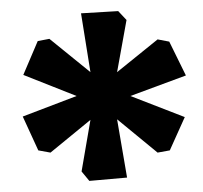

<svg xmlns="http://www.w3.org/2000/svg" viewBox="-20 -705 365 346"><path d="M126 -681 193 -685 208 -669 191 -575 264 -634 285 -630 315 -569 215 -532 313 -494 286 -434 264 -430 191 -490 209 -385 141 -379 127 -396 143 -489 71 -430 49 -434 21 -495 118 -532 22 -570 48 -631 69 -635 143 -575Z"/></svg>

Font: Grenze Gotisch SemiBold
Style: Regular
Weight: 600
Designer: Renata Polastri
Foundry: Omnibus-Type
Version: Version 1.001